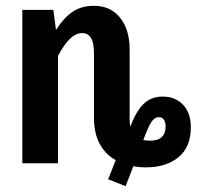

<svg xmlns="http://www.w3.org/2000/svg" viewBox="-20 -563 678 662"><path d="M638 -124Q638 -56 595.5 -21Q553 14 483 14Q459 14 440 10L413 79L353 55L379 -11Q344 -30 324 -66.5Q304 -103 304 -158V-378Q304 -416 293.5 -432.5Q283 -449 263 -449Q221 -449 180 -370V0H57V-529H164L173 -460Q200 -502 230.5 -522.5Q261 -543 304 -543Q361 -543 394 -502Q427 -461 427 -392V-151Q427 -140 429 -126Q450 -181 476 -205.5Q502 -230 541 -230Q584 -230 611 -202Q638 -174 638 -124ZM551 -128Q551 -142 545 -150.5Q539 -159 528 -159Q513 -159 502 -142.5Q491 -126 474 -80Q488 -78 498 -78Q551 -78 551 -128Z"/></svg>

Font: Fira Sans Extra Condensed Medium
Style: Regular
Weight: 500
Width: 1
Designer: Carrois Corporate & Edenspiekermann AG
Foundry: Carrois Corporate GbR & Edenspiekermann AG
Version: Version 4.203